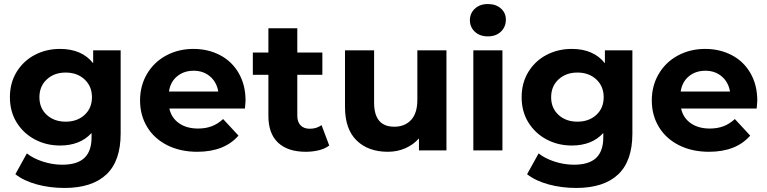

<svg xmlns="http://www.w3.org/2000/svg" viewBox="-20 -744 3796 950"><path d="M577 -495V-83Q577 53 506 119.5Q435 186 299 186Q227 186 162.5 168.5Q98 151 56 118L113 15Q144 40 192 55.5Q240 71 288 71Q362 71 397.5 37.5Q433 4 433 -64V-86Q377 -24 277 -24Q209 -24 152.5 -54Q96 -84 62.5 -138Q29 -192 29 -263Q29 -334 62.5 -388.5Q96 -443 152.5 -472.5Q209 -502 277 -502Q385 -502 441 -431V-495ZM305 -142Q362 -142 398.5 -175.5Q435 -209 435 -263Q435 -317 398.5 -351Q362 -385 305 -385Q248 -385 211.5 -351Q175 -317 175 -263Q175 -209 211.5 -175.5Q248 -142 305 -142Z M1192 -207H818Q828 -161 865.5 -134.5Q903 -108 960 -108Q998 -108 1028 -119.5Q1058 -131 1084 -155L1160 -73Q1090 7 956 7Q872 7 807.5 -25.5Q743 -58 708 -116Q673 -174 673 -247Q673 -320 707.5 -378.5Q742 -437 802.5 -469.5Q863 -502 937 -502Q1010 -502 1069 -471Q1128 -440 1161.5 -381.5Q1195 -323 1195 -246Q1195 -243 1192 -207ZM816 -291H1060Q1052 -338 1019 -366Q986 -394 938 -394Q890 -394 856.5 -366.5Q823 -339 816 -291Z M1609 -24Q1588 -8 1557.5 -0.5Q1527 7 1493 7Q1404 7 1356 -38Q1308 -83 1308 -170V-374H1231V-484H1308V-604H1451V-484H1575V-374H1451V-172Q1451 -141 1467 -124Q1483 -107 1513 -107Q1547 -107 1571 -125Z M2189 -495V0H2053V-59Q2024 -27 1984.5 -10Q1945 7 1899 7Q1802 7 1744.5 -49Q1687 -105 1687 -215V-495H1831V-236Q1831 -117 1931 -117Q1983 -117 2014 -150.5Q2045 -184 2045 -250V-495Z M2322 -495H2466V0H2322ZM2483 -647Q2483 -611 2458.5 -587.5Q2434 -564 2394 -564Q2354 -564 2329.5 -587Q2305 -610 2305 -644Q2305 -678 2329.5 -701Q2354 -724 2394 -724Q2434 -724 2458.5 -702Q2483 -680 2483 -647Z M3109 -495V-83Q3109 53 3038 119.5Q2967 186 2831 186Q2759 186 2694.5 168.5Q2630 151 2588 118L2645 15Q2676 40 2724 55.5Q2772 71 2820 71Q2894 71 2929.5 37.5Q2965 4 2965 -64V-86Q2909 -24 2809 -24Q2741 -24 2684.5 -54Q2628 -84 2594.5 -138Q2561 -192 2561 -263Q2561 -334 2594.5 -388.5Q2628 -443 2684.5 -472.5Q2741 -502 2809 -502Q2917 -502 2973 -431V-495ZM2837 -142Q2894 -142 2930.5 -175.5Q2967 -209 2967 -263Q2967 -317 2930.5 -351Q2894 -385 2837 -385Q2780 -385 2743.5 -351Q2707 -317 2707 -263Q2707 -209 2743.5 -175.5Q2780 -142 2837 -142Z M3724 -207H3350Q3360 -161 3397.5 -134.5Q3435 -108 3492 -108Q3530 -108 3560 -119.5Q3590 -131 3616 -155L3692 -73Q3622 7 3488 7Q3404 7 3339.5 -25.5Q3275 -58 3240 -116Q3205 -174 3205 -247Q3205 -320 3239.5 -378.5Q3274 -437 3334.5 -469.5Q3395 -502 3469 -502Q3542 -502 3601 -471Q3660 -440 3693.5 -381.5Q3727 -323 3727 -246Q3727 -243 3724 -207ZM3348 -291H3592Q3584 -338 3551 -366Q3518 -394 3470 -394Q3422 -394 3388.5 -366.5Q3355 -339 3348 -291Z"/></svg>

Font: Montserrat Ace
Style: Bold
Weight: 700
Designer: Julieta Ulanovsky
Foundry: Julieta Ulanovsky
Version: Version 1